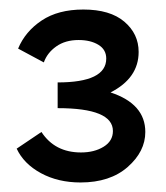

<svg xmlns="http://www.w3.org/2000/svg" viewBox="-20 -782 348 403"><path d="M212 -588Q285 -564 285 -505Q285 -464 248 -431.5Q211 -399 149 -399Q102 -399 66 -418.5Q30 -438 15 -470L67 -505Q95 -462 150 -462Q178 -462 197.5 -474Q217 -486 217 -507Q217 -555 101 -555V-609Q203 -609 203 -659Q203 -678 186.5 -688Q170 -698 145 -698Q117 -698 98 -684.5Q79 -671 72 -651L18 -680Q33 -716 67.5 -739Q102 -762 155 -762Q211 -762 241 -736.5Q271 -711 271 -673Q271 -618 212 -588Z"/></svg>

Font: EauTest Semibold
Style: Regular
Weight: 600
Designer: Christian Thalmann (Catharsis Fonts)
Version: Version 0.001;PS 000.001;hotconv 1.0.88;makeotf.lib2.5.64775